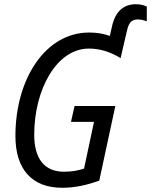

<svg xmlns="http://www.w3.org/2000/svg" viewBox="-20 -879 715 909"><path d="M274 10C338 10 395 -4 450 -24L526 -377H333L316 -302H425L378 -81C353 -72 320 -66 283 -66C187 -66 142 -132 142 -241C142 -454 247 -649 401 -649C453 -649 501 -634 551 -604L581 -733C589 -771 603 -787 632 -787C646 -787 660 -784 675 -778V-848C663 -854 645 -859 623 -859C567 -859 526 -827 510 -753L500 -709C472 -719 440 -725 402 -725C196 -725 53 -507 53 -235C53 -78 131 10 274 10Z"/></svg>

Font: Noto Sans Display SemiCondensed
Style: Italic
Weight: 400
Width: 4
Italic angle: -12°
Designer: Monotype Design Team
Foundry: Monotype Imaging Inc.
Version: Version 1.900